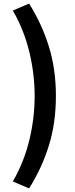

<svg xmlns="http://www.w3.org/2000/svg" viewBox="-20 -853 418 1075"><path d="M143 202 52 163Q115 53 144.5 -69.5Q174 -192 174 -316Q174 -438 144.5 -561Q115 -684 52 -794L143 -833Q215 -718 254 -591.5Q293 -465 293 -316Q293 -165 254 -39Q215 87 143 202Z"/></svg>

Font: Source Han Sans CN Bold
Style: Bold
Weight: 700
Designer: Ryoko NISHIZUKA 西塚涼子 (kana & ideographs); Paul D. Hunt (Latin, Greek & Cyrillic); Wenlong ZHANG 张文龙 (bopomofo); Sandoll 
Foundry: Adobe Systems Incorporated
Version: Version 1.00;May 30, 2023;FontCreator 11.5.0.2422 32-bit